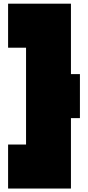

<svg xmlns="http://www.w3.org/2000/svg" viewBox="-20 -997 488 1065"><path d="M373.5 -341.8V48.8H24.9V-195.3H124.5V-732.4H24.9V-976.6H373.5V-585.9H423.3V-341.8Z"/></svg>

Font: Wilelessous
Style: Regular
Weight: 400
Designer: Kristopher Martin
Foundry: Kristopher Martin
Version: Version 1.0; ttfautohint (v1.8.4.7-5d5b)